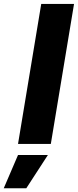

<svg xmlns="http://www.w3.org/2000/svg" viewBox="-83 -748 405 998"><path d="M301.8 -727.5 181.2 0H10.7L131.3 -727.5ZM-63.5 230.5 10.7 57.6H166L53.7 230.5Z"/></svg>

Font: Inter ExtraBold
Style: Italic
Weight: 800
Italic angle: -9.3988°
Designer: Rasmus Andersson
Foundry: rsms
Version: Version 4.001;git-66647c0bb